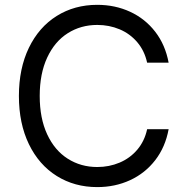

<svg xmlns="http://www.w3.org/2000/svg" viewBox="-20 -757 763 787"><path d="M583.1 -500Q572.4 -549 542.6 -584Q512.8 -619 470.2 -636.9Q427.6 -654.8 378.6 -654.8Q311.4 -654.8 257.8 -620.9Q204.2 -587 173.5 -521.1Q142.8 -455.3 142.8 -363.6Q142.8 -272 173.5 -206.1Q204.2 -140.3 257.8 -106.4Q311.4 -72.4 378.6 -72.4Q427.6 -72.4 470.2 -90.4Q512.8 -108.3 542.6 -143.3Q572.4 -178.3 583.1 -227.3H671.2Q657.7 -154.1 616.3 -100.5Q574.9 -46.9 513.3 -18.5Q451.7 9.9 378.6 9.9Q285.5 9.9 212.5 -35.7Q139.6 -81.3 98.5 -166Q57.5 -250.7 57.5 -363.6Q57.5 -476.6 98.5 -561.3Q139.6 -646 212.5 -691.6Q285.5 -737.2 378.6 -737.2Q451.7 -737.2 513.3 -708.8Q574.9 -680.4 616.3 -626.8Q657.7 -573.2 671.2 -500Z"/></svg>

Font: Riot Sans
Style: Regular
Weight: 400
Designer: Rasmus Andersson
Foundry: rsms
Version: Version 4.001